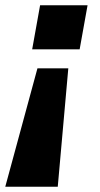

<svg xmlns="http://www.w3.org/2000/svg" viewBox="-25 -548 378 728"><path d="M-5 160 117 -289H234L194 160ZM97 -361 127 -528H307L277 -361Z"/></svg>

Font: Archivo SemiBold Black
Style: Italic
Weight: 900
Italic angle: -10°
Version: Version 2.001